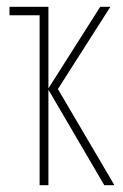

<svg xmlns="http://www.w3.org/2000/svg" viewBox="-20 -547 363 567"><path d="M306 -527 151 -284 318 0H288L123 -282V0H97V-502H8V-527H123V-286L276 -527Z"/></svg>

Font: Noto Sans ExtraCondensed Thin
Style: Regular
Weight: 100
Width: 2
Designer: Monotype Design Team
Foundry: Monotype Imaging Inc.
Version: Version 2.013; ttfautohint (v1.8.4.7-5d5b)